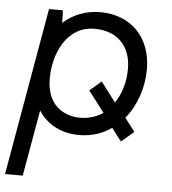

<svg xmlns="http://www.w3.org/2000/svg" viewBox="-52 -574 735 822"><g transform="rotate(5 315.5 -163.0)"><path d="M482 18 536 -28 492 -85C540 -143 566 -222 566 -299C566 -434 481 -526 346 -526C284 -526 230 -504 187 -466C187 -487 187 -508 185 -520H126L0 200H76L126 -84C162 -28 223 6 301 6C355 6 401 -10 440 -37ZM297 -68C252 -68 155 -91 155 -224C155 -332 209 -453 328 -453C425 -453 485 -393 485 -294C485 -241 471 -188 442 -146L378 -231L328 -188L397 -98C370 -79 336 -68 297 -68Z"/></g></svg>

Font: Fixel Text 20240404
Style: Italic
Weight: 400
Width: 4
Italic angle: -10°
Designer: AlfaBravo + MacPaw
Foundry: Kyrylo Tkachov, Marchela Mozhyna, Serhii Makarenko, Maria Weinstein, Zakhar Kryvoshyya
Version: Version 1.211;Glyphs 3.2 (3225)